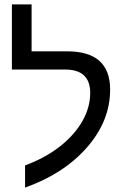

<svg xmlns="http://www.w3.org/2000/svg" viewBox="-20 -833 570 875"><path d="M94.2 -79.1V22C212.7 -20.3 307 -81.6 377 -161.9C446.9 -242.1 481.9 -329.8 481.9 -424.8C481.9 -541 416.7 -599.1 286.1 -599.1H124V-813H34.2V-516.1H276.9C353 -516.1 391.1 -480.5 391.1 -409.2C391.1 -366.2 379.5 -323.9 356.2 -282.2C332.9 -240.6 299 -202.1 254.4 -166.7C209.8 -131.4 156.4 -102.2 94.2 -79.1Z"/></svg>

Font: Arimo
Style: Regular
Weight: 400
Designer: Steve Matteson
Foundry: Monotype Imaging Inc.
Version: Version 1.32